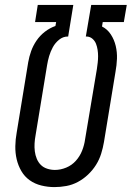

<svg xmlns="http://www.w3.org/2000/svg" viewBox="-20 -755 540 783"><path d="M202 8Q175 8 148.5 1.5Q122 -5 101 -20Q80 -35 67 -57.5Q54 -80 48 -105.5Q42 -131 42.5 -159Q43 -187 48 -214L95 -501Q99 -524 107 -546.5Q115 -569 129 -589.5Q143 -610 163 -625.5Q183 -641 206 -649L209 -665H123L134 -735H279L258 -606H256Q237 -606 221 -593Q205 -580 195.5 -562.5Q186 -545 180.5 -526.5Q175 -508 172 -489L125 -203Q122 -187 121 -170.5Q120 -154 122 -138Q124 -122 130 -107.5Q136 -93 146.5 -82.5Q157 -72 172.5 -67Q188 -62 204 -62Q227 -62 250 -71.5Q273 -81 289.5 -99.5Q306 -118 315 -141Q324 -164 327 -187L375 -473Q377 -486 378.5 -499.5Q380 -513 380 -526Q380 -539 378 -552Q376 -565 371.5 -576.5Q367 -588 357.5 -596.5Q348 -605 335 -606H330L352 -735H497L485 -665H399L396 -647Q418 -636 432 -614.5Q446 -593 452 -567.5Q458 -542 457 -515.5Q456 -489 451 -462L404 -176Q400 -152 392.5 -128Q385 -104 371.5 -82.5Q358 -61 339 -43Q320 -25 297.5 -13Q275 -1 250.5 3.5Q226 8 202 8Z"/></svg>

Font: Iosevka Curly Slab Oblique
Style: Regular
Weight: 400
Italic angle: -9°
Monospace: yes
Designer: Belleve Invis
Foundry: Belleve Invis
Version: Version 11.1.0; ttfautohint (v1.8.3)